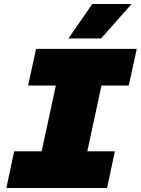

<svg xmlns="http://www.w3.org/2000/svg" viewBox="-20 -943 706 963"><path d="M51 -184H189L260 -514H121L161 -698H666L626 -514H489L418 -184H556L517 0H12ZM443 -923H640L487 -750H323Z"/></svg>

Font: Azeret Mono Black
Style: Italic
Weight: 900
Italic angle: -12°
Designer: Martin Vácha
Foundry: Displaay
Version: Version 1.000; Glyphs 3.0.3, build 3074